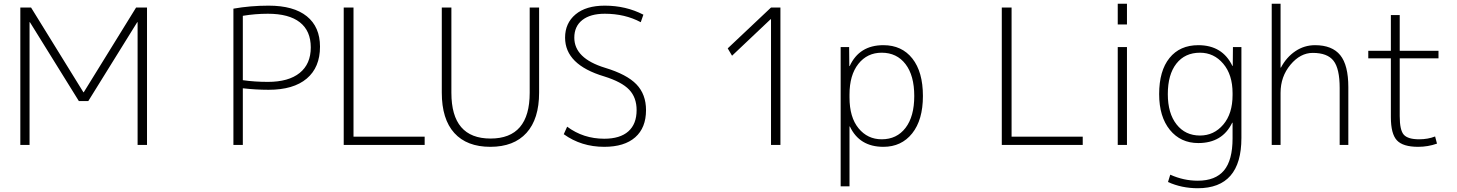

<svg xmlns="http://www.w3.org/2000/svg" viewBox="-20 -770 7740 1020"><path d="M88 0V-730H145L423 -280H425L703 -730H761V0H711V-652H709L449 -233H399L139 -652H137V0Z M1220 -724Q1310 -740 1407 -740Q1540 -740 1610 -683.5Q1680 -627 1680 -522Q1680 -412 1609.5 -352.5Q1539 -293 1407 -293Q1339 -293 1270 -301V0H1220ZM1270 -344Q1333 -335 1403 -335Q1513 -335 1572 -382.5Q1631 -430 1631 -518Q1631 -606 1573 -651.5Q1515 -697 1403 -697Q1336 -697 1270 -686Z M1858 -730V-44H2236V0H1806V-730Z M2794 -277V-730H2844V-278Q2844 -138 2777 -64Q2710 10 2585 10Q2460 10 2393.5 -63.5Q2327 -137 2327 -278V-730H2378V-277Q2378 -34 2586 -34Q2794 -34 2794 -277Z M3193 -697Q3116 -697 3073.5 -663.5Q3031 -630 3031 -570Q3031 -460 3194 -410Q3310 -375 3361 -322Q3412 -269 3412 -185Q3412 -91 3354.5 -40.5Q3297 10 3190 10Q3068 10 2975 -57L2993 -97Q3079 -33 3190 -33Q3274 -33 3318 -72Q3362 -111 3362 -185Q3362 -252 3322.5 -293.5Q3283 -335 3190 -364Q2982 -426 2982 -570Q2982 -647 3037.5 -693.5Q3093 -740 3193 -740Q3305 -740 3398 -692L3384 -652Q3300 -697 3193 -697Z M4076 0V-668H4074L3869 -474L3846 -513L4076 -730H4126V0Z M4673 10Q4546 10 4495 -98H4493V220H4446V-520H4491L4492 -419H4494Q4545 -530 4673 -530Q4771 -530 4827 -459Q4883 -388 4883 -260Q4883 -133 4826 -61.5Q4769 10 4673 10ZM4664 -490Q4587 -490 4540 -430.5Q4493 -371 4493 -268V-252Q4493 -147 4541 -88.5Q4589 -30 4664 -30Q4744 -30 4790.5 -90.5Q4837 -151 4837 -260Q4837 -369 4790.5 -429.5Q4744 -490 4664 -490Z M5354 -730V-44H5732V0H5302V-730Z M5918 -640V-750H5967V-640ZM5918 0V-520H5967V0Z M6355 -50Q6429 -50 6478.5 -108Q6528 -166 6528 -265V-275Q6528 -373 6478.5 -431.5Q6429 -490 6355 -490Q6275 -490 6229.5 -432Q6184 -374 6184 -270Q6184 -168 6230.5 -109Q6277 -50 6355 -50ZM6138 -270Q6138 -394 6193 -462Q6248 -530 6346 -530Q6474 -530 6527 -420H6529L6530 -520H6575V-37Q6575 230 6343 230Q6258 230 6185 197L6197 158Q6268 190 6343 190Q6437 190 6482.5 135.5Q6528 81 6528 -35V-118H6526Q6474 -10 6346 -10Q6252 -10 6195 -80Q6138 -150 6138 -270Z M6783 -750V-411H6785Q6814 -466 6861.5 -498Q6909 -530 6966 -530Q7057 -530 7100 -477Q7143 -424 7143 -307V0H7097V-303Q7097 -405 7064.5 -447Q7032 -489 6954 -489Q6888 -489 6835.5 -426Q6783 -363 6783 -277V0H6736V-750Z M7416 -690V-500H7622V-460H7416V-153Q7416 -78 7438 -54Q7460 -30 7519 -30Q7566 -30 7604 -45L7614 -7Q7566 10 7514 10Q7433 10 7401 -24.5Q7369 -59 7369 -147V-460H7249V-500H7369V-690Z"/></svg>

Font: M PLUS 1p Light
Style: Regular
Weight: 300
Version: Version 1.061